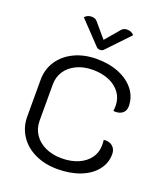

<svg xmlns="http://www.w3.org/2000/svg" viewBox="-168 -1055 1016 1178"><g transform="rotate(20 340.5 -466.5)"><path d="M63 -232V-470Q63 -540 99 -594Q135 -648 199 -678.5Q263 -709 345 -709Q427 -709 491 -682.5Q555 -656 591 -609Q627 -562 627 -502Q627 -475 609 -459Q591 -443 560 -443L548 -444Q550 -454 550 -479Q550 -525 524 -561.5Q498 -598 451.5 -618Q405 -638 345 -638Q286 -638 240 -616.5Q194 -595 168.5 -557Q143 -519 143 -470V-232Q143 -183 169 -144Q195 -105 241.5 -83.5Q288 -62 347 -62Q408 -62 455 -82Q502 -102 528.5 -138.5Q555 -175 555 -222Q555 -239 553 -257L564 -258Q595 -258 613.5 -240Q632 -222 632 -192Q632 -134 596 -88Q560 -42 495 -16.5Q430 9 347 9Q264 9 199.5 -21.5Q135 -52 99 -107Q63 -162 63 -232ZM421 -926Q434 -942 458 -942Q486 -942 503 -922L367 -779Q358 -768 342 -768Q326 -768 317 -779L181 -922Q198 -942 226 -942Q250 -942 263 -926L342 -833Z"/></g></svg>

Font: K2D Light
Style: Regular
Weight: 300
Designer: Katatrad Aksorn Co.,Ltd.
Foundry: Cadson Demak Co.,Ltd.
Version: Version 1.000; ttfautohint (v1.6)